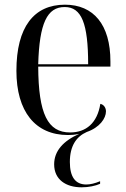

<svg xmlns="http://www.w3.org/2000/svg" viewBox="-20 -566 537 819"><path d="M328 233C358 233 387 227 407 218V207C385 216 366 221 348 221C301 221 278 188 278 125C278 57 305 17 350 -3C405 -22 432 -61 432 -91C432 -106 423 -120 408 -123C395 -41 347 -1 279 -1C184 -1 144 -79 143 -282H451V-304C451 -461 379 -546 257 -546C125 -546 50 -451 50 -264C50 -91 130 10 270 10C285 10 298 9 318 5C250 35 211 78 211 135C211 200 261 233 328 233ZM356 -292H143C148 -467 181 -536 256 -536C328 -536 356 -466 356 -292Z"/></svg>

Font: Noto Serif Display SemiCondensed
Style: Regular
Weight: 400
Width: 4
Designer: Monotype Design Team
Foundry: Monotype Imaging Inc.
Version: Version 2.009